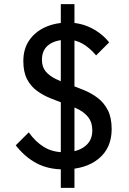

<svg xmlns="http://www.w3.org/2000/svg" viewBox="-20 -814 628 934"><path d="M289.5 10Q213.8 10 157.4 -20.1Q101 -50.2 56.5 -107L120 -170.2Q152 -124.5 193.9 -98.9Q235.8 -73.2 293 -73.2Q354.2 -73.2 391.6 -101Q429 -128.8 429 -179.2Q429 -217.5 410.9 -241.6Q392.8 -265.8 362.9 -281.4Q333 -297 297.1 -309.2Q261.2 -321.5 225.4 -336Q189.5 -350.5 159.6 -372.4Q129.8 -394.2 111.6 -428.9Q93.5 -463.5 93.5 -517Q93.5 -575.8 122 -617.5Q150.5 -659.2 199.6 -681.6Q248.8 -704 310.2 -704Q372.5 -704 424.6 -677.5Q476.8 -651 511 -607.8L447.5 -544.5Q417 -580.8 382.8 -600.8Q348.5 -620.8 308 -620.8Q249.8 -620.8 216.9 -595.9Q184 -571 184 -523.2Q184 -488 202.5 -466.2Q221 -444.5 251.2 -429.8Q281.5 -415 317.4 -402.6Q353.2 -390.2 389.5 -375.2Q425.8 -360.2 456 -337.1Q486.2 -314 504.8 -277.6Q523.2 -241.2 523.2 -186Q523.2 -94.2 460.1 -42.1Q397 10 289.5 10ZM275.8 100V-794H342.2V100Z"/></svg>

Font: Outfit Thin
Style: Regular
Weight: 100
Designer: Rodrigo Fuenzalida
Foundry: fragTYPE
Version: Version 1.000